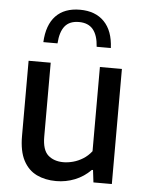

<svg xmlns="http://www.w3.org/2000/svg" viewBox="-56 -849 688 904"><g transform="rotate(5 288.0 -397.0)"><path d="M243 9Q191.5 9 151.2 -10.2Q111 -29.5 88 -73Q65 -116.5 65 -189V-544H169.5V-195Q169.5 -131.5 197.2 -107Q225 -82.5 269.5 -82.5Q291.5 -82.5 315.5 -89Q339.5 -95.5 362 -109.5Q384.5 -123.5 402 -146V-544H506V0H419L412 -58H406.5Q373.5 -24.5 331.5 -7.8Q289.5 9 243 9ZM126.5 -637.5Q130.5 -719 171.2 -761.8Q212 -804.5 285.5 -804.5Q358.5 -804.5 400.2 -761.5Q442 -718.5 445.5 -637.5H378.5Q375 -692 352.2 -719.2Q329.5 -746.5 285.5 -746.5Q241 -746.5 219 -719.2Q197 -692 193.5 -637.5Z"/></g></svg>

Font: Encode Sans Condensed Thin Medium
Style: Regular
Weight: 500
Version: Version 3.002